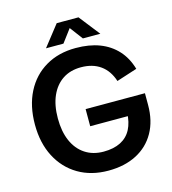

<svg xmlns="http://www.w3.org/2000/svg" viewBox="-129 -994 1000 1116"><g transform="rotate(-15 371.0 -436.0)"><path d="M386 17Q282 17 204.5 -29Q127 -75 84 -158Q41 -241 41 -352Q41 -464 83.5 -547Q126 -630 203.5 -675.5Q281 -721 384 -721Q466 -721 527.5 -697.5Q589 -674 631.5 -628Q674 -582 694 -513L570 -473Q549 -538 502 -571.5Q455 -605 385 -605Q321 -605 275 -574.5Q229 -544 204 -487.5Q179 -431 179 -352Q179 -273 204 -216Q229 -159 276 -128Q323 -97 387 -97Q448 -97 490 -118.5Q532 -140 553.5 -181.5Q575 -223 577 -282L616 -260H349V-363H706V-292Q706 -197 667 -127.5Q628 -58 556 -20.5Q484 17 386 17ZM218 -764 316 -889H447L545 -764H440L356 -876H407L323 -764Z"/></g></svg>

Font: TikTok Sans 24pt SemiBold
Style: Regular
Weight: 600
Version: Version 4.000